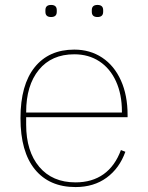

<svg xmlns="http://www.w3.org/2000/svg" viewBox="-20 -745 600 778"><path d="M164 -697V-704Q164 -725 187 -725Q210 -725 210 -704V-697Q210 -676 187 -676Q164 -676 164 -697ZM352 -697V-704Q352 -725 375 -725Q398 -725 398 -704V-697Q398 -676 375 -676Q352 -676 352 -697ZM63 -266Q63 -401 120.5 -472.5Q178 -544 281 -544Q345 -544 394 -511.5Q443 -479 470 -419Q497 -359 497 -279V-270H86V-240Q86 -132 139 -69Q192 -6 286 -6Q353 -6 399.5 -39Q446 -72 470 -137L488 -130Q464 -63 412 -25Q360 13 286 13Q180 13 121.5 -58.5Q63 -130 63 -266ZM86 -289H474V-293Q474 -363 450 -415.5Q426 -468 382.5 -496.5Q339 -525 281 -525Q189 -525 137.5 -462Q86 -399 86 -291Z"/></svg>

Font: IBM Plex Sans JP Thin
Style: Regular
Weight: 100
Designer: Mike Abbink; Paul van der Laan; Pieter van Rosmalen; Wujin Sim; Yejin Wi; Jinhee Kim; Boomi Park; Yona Kim; Kichan Ma
Foundry: Sandoll Inc.
Version: Version 1.001